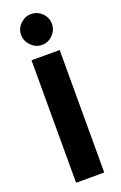

<svg xmlns="http://www.w3.org/2000/svg" viewBox="-176 -982 650 1031"><g transform="rotate(-20 148.5 -467.0)"><path d="M68 0V-700H229V0ZM150 -758Q115 -758 88.5 -784.5Q62 -811 62 -846Q62 -883 88.5 -908.5Q115 -934 150 -934Q186 -934 212 -908.5Q238 -883 238 -846Q238 -811 212 -784.5Q186 -758 150 -758Z"/></g></svg>

Font: Figtree Light ExtraBold
Style: Regular
Weight: 800
Version: Version 2.001;gftools[0.9.30]